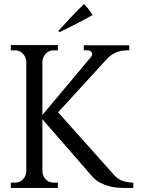

<svg xmlns="http://www.w3.org/2000/svg" viewBox="-20 -922 697 942"><path d="M188 -79Q190 -57 205 -41.5Q220 -26 243 -26H264V0H33V-26H54Q77 -26 92 -41.5Q107 -57 109 -79V-621Q107 -643 92 -659Q77 -675 54 -675H33V-701H264V-675H243Q220 -675 205 -659Q190 -643 188 -621V-358L426 -642Q432 -649 432 -656Q432 -664 426 -669.5Q420 -675 409 -675H391V-700H614V-675H602Q572 -675 546 -663Q520 -651 503 -631L265 -371L541 -62Q559 -43 580.5 -35Q602 -27 634 -26V0H585Q574 0 555.5 -1.5Q537 -3 515.5 -8.5Q494 -14 471.5 -25.5Q449 -37 431 -58L188 -337ZM266 -770Q298 -805 329 -838Q360 -871 392 -902Q404 -890 415 -876.5Q426 -863 434 -848Q393 -825 353 -804.5Q313 -784 272 -764Z"/></svg>

Font: Constantine
Style: Regular
Weight: 400
Designer: Dukom Design
Version: Version 1.001;PS 001.001;hotconv 1.0.56;makeotf.lib2.0.21325